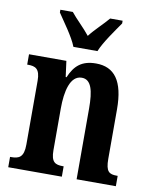

<svg xmlns="http://www.w3.org/2000/svg" viewBox="-86 -831 717 896"><g transform="rotate(10 273.0 -383.0)"><path d="M217 -606H331C349 -651 396 -715 422 -753V-766H363C340 -738 298 -700 274 -668C249 -700 208 -738 186 -766H127V-753C152 -715 200 -651 217 -606ZM15 0H269V-49H265C229 -49 209 -58 209 -115V-313C209 -394 226 -471 281 -471C326 -471 339 -420 339 -335V0H525V-49H521C485 -49 468 -58 468 -120V-354C468 -489 422 -548 335 -548C268 -548 234 -518 210 -461H206L196 -536H19V-487H23C58 -487 80 -478 80 -421V-119C80 -58 57 -49 20 -49H15Z"/></g></svg>

Font: Noto Serif Bengali ExtraCondensed
Style: Regular
Weight: 400
Width: 2
Designer: Juan Bruce, Universal Thirst, Indian Type Foundry and the Monotype Design Team.
Foundry: Monotype Imaging Inc.
Version: Version 2.003